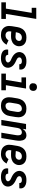

<svg xmlns="http://www.w3.org/2000/svg" viewBox="1601 -2391 798 4040"><g transform="rotate(90 2000.0 -371.0)"><path d="M29 0V-96H161L250 -639H144V-735H378L273 -96H379V0Z M721 8Q690 8 660.5 2.5Q631 -3 606 -17Q581 -31 563 -53.5Q545 -76 535.5 -103.5Q526 -131 526 -161.5Q526 -192 531 -222L551 -342Q555 -367 564 -392Q573 -417 587.5 -439.5Q602 -462 623 -480Q644 -498 668.5 -509Q693 -520 718.5 -524Q744 -528 769 -528Q795 -528 820.5 -524Q846 -520 868 -510Q890 -500 908.5 -483Q927 -466 937.5 -444Q948 -422 951.5 -397Q955 -372 951 -346Q947 -324 936.5 -303Q926 -282 910 -264.5Q894 -247 873.5 -235Q853 -223 830.5 -216Q808 -209 786 -206.5Q764 -204 742 -204Q716 -204 691.5 -205Q667 -206 642 -209V-207Q638 -185 639 -163Q640 -141 650.5 -123.5Q661 -106 680 -97Q699 -88 721 -88Q737 -88 752.5 -91.5Q768 -95 782.5 -103.5Q797 -112 808.5 -124.5Q820 -137 829 -151L922 -108Q906 -82 884.5 -59Q863 -36 836.5 -20.5Q810 -5 780 1.5Q750 8 721 8ZM755 -298Q769 -298 783 -301Q797 -304 809.5 -312.5Q822 -321 830 -333.5Q838 -346 840 -360Q843 -375 839 -389.5Q835 -404 824.5 -414Q814 -424 799.5 -428Q785 -432 770 -432Q750 -432 730 -424.5Q710 -417 695.5 -401.5Q681 -386 673 -366.5Q665 -347 662 -327L658 -305Q670 -303 682.5 -302.5Q695 -302 707 -301.5Q719 -301 731 -299.5Q743 -298 755 -298Z M1205 8Q1181 8 1158 5.5Q1135 3 1113.5 -3.5Q1092 -10 1073 -22Q1054 -34 1041.5 -51.5Q1029 -69 1024.5 -91.5Q1020 -114 1024 -138L1025 -144H1136L1135 -142Q1133 -129 1139 -117Q1145 -105 1155.5 -98.5Q1166 -92 1178.5 -90Q1191 -88 1205 -88Q1218 -88 1231.5 -89.5Q1245 -91 1257.5 -96Q1270 -101 1281 -111Q1292 -121 1294 -134Q1296 -148 1289.5 -160Q1283 -172 1273.5 -181Q1264 -190 1252 -196Q1240 -202 1228 -207.5Q1216 -213 1204 -218.5Q1192 -224 1180.5 -230.5Q1169 -237 1157.5 -244.5Q1146 -252 1136.5 -260.5Q1127 -269 1118 -278.5Q1109 -288 1101.5 -299Q1094 -310 1088.5 -322Q1083 -334 1079.5 -347Q1076 -360 1075.5 -374Q1075 -388 1077 -402Q1081 -422 1090.5 -441Q1100 -460 1115.5 -475.5Q1131 -491 1149.5 -501.5Q1168 -512 1188 -518Q1208 -524 1228.5 -526Q1249 -528 1268 -528Q1291 -528 1313.5 -525.5Q1336 -523 1356.5 -516.5Q1377 -510 1395 -498Q1413 -486 1425.5 -469Q1438 -452 1442 -430Q1446 -408 1442 -385L1441 -378H1330L1331 -381Q1333 -393 1328 -404Q1323 -415 1314 -421.5Q1305 -428 1292.5 -430Q1280 -432 1268 -432Q1256 -432 1244 -430.5Q1232 -429 1220 -424Q1208 -419 1199 -409Q1190 -399 1188 -387Q1185 -370 1193 -356.5Q1201 -343 1214 -334Q1227 -325 1241 -318.5Q1255 -312 1269 -305.5Q1283 -299 1297 -291.5Q1311 -284 1323.5 -275.5Q1336 -267 1348 -257Q1360 -247 1369.5 -235Q1379 -223 1386.5 -210Q1394 -197 1399 -182Q1404 -167 1405.5 -151Q1407 -135 1404 -118Q1401 -98 1390.5 -78Q1380 -58 1363.5 -43Q1347 -28 1327.5 -18Q1308 -8 1287.5 -2Q1267 4 1246 6Q1225 8 1205 8Z M1529 0V-96H1661L1715 -424H1609V-520H1843L1773 -96H1879V0ZM1811 -590Q1792 -590 1775 -597Q1758 -604 1746.5 -618Q1735 -632 1732.5 -651Q1730 -670 1733 -689Q1735 -703 1742 -715Q1749 -727 1760.5 -735.5Q1772 -744 1785.5 -747Q1799 -750 1812 -750Q1831 -750 1848.5 -743Q1866 -736 1877 -722Q1888 -708 1891 -689Q1894 -670 1890 -651Q1888 -637 1881 -625Q1874 -613 1862.5 -604.5Q1851 -596 1837.5 -593Q1824 -590 1811 -590Z M2206 8Q2176 8 2147.5 2Q2119 -4 2095.5 -19Q2072 -34 2056.5 -56.5Q2041 -79 2033.5 -106.5Q2026 -134 2026.5 -163.5Q2027 -193 2031 -222L2051 -342Q2055 -367 2064 -392Q2073 -417 2087.5 -439Q2102 -461 2123 -479Q2144 -497 2168 -508Q2192 -519 2217 -523.5Q2242 -528 2267 -528Q2297 -528 2325.5 -522Q2354 -516 2377.5 -501Q2401 -486 2417 -463.5Q2433 -441 2440.5 -413.5Q2448 -386 2447.5 -356.5Q2447 -327 2442 -298L2422 -178Q2418 -153 2409.5 -128Q2401 -103 2386 -81Q2371 -59 2350.5 -41Q2330 -23 2306 -12Q2282 -1 2256.5 3.5Q2231 8 2206 8ZM2207 -88Q2226 -88 2246 -96Q2266 -104 2280 -119.5Q2294 -135 2301.5 -154.5Q2309 -174 2312 -193L2332 -313Q2334 -327 2335 -341Q2336 -355 2334.5 -368Q2333 -381 2328 -393Q2323 -405 2314.5 -414.5Q2306 -424 2293 -428Q2280 -432 2266 -432Q2247 -432 2227.5 -424Q2208 -416 2193.5 -400.5Q2179 -385 2172 -365.5Q2165 -346 2162 -327L2142 -207Q2140 -193 2138.5 -179Q2137 -165 2139 -152Q2141 -139 2146 -127Q2151 -115 2159.5 -105.5Q2168 -96 2180.5 -92Q2193 -88 2207 -88Z M2503 0 2589 -520H2702L2690 -448Q2701 -466 2716 -481.5Q2731 -497 2749 -507.5Q2767 -518 2787 -523Q2807 -528 2827 -528Q2852 -528 2875 -518.5Q2898 -509 2912 -490Q2926 -471 2932.5 -447.5Q2939 -424 2941 -399Q2943 -374 2940.5 -348.5Q2938 -323 2934 -298L2885 0H2772L2824 -313Q2826 -327 2827 -340Q2828 -353 2826.5 -366Q2825 -379 2822 -391.5Q2819 -404 2811 -413.5Q2803 -423 2791 -427.5Q2779 -432 2765 -432Q2748 -432 2731 -425Q2714 -418 2701 -404.5Q2688 -391 2681.5 -374Q2675 -357 2672 -340L2616 0Z M3221 8Q3190 8 3160.5 2.5Q3131 -3 3106 -17Q3081 -31 3063 -53.5Q3045 -76 3035.5 -103.5Q3026 -131 3026 -161.5Q3026 -192 3031 -222L3051 -342Q3055 -367 3064 -392Q3073 -417 3087.5 -439.5Q3102 -462 3123 -480Q3144 -498 3168.5 -509Q3193 -520 3218.5 -524Q3244 -528 3269 -528Q3295 -528 3320.5 -524Q3346 -520 3368 -510Q3390 -500 3408.5 -483Q3427 -466 3437.5 -444Q3448 -422 3451.5 -397Q3455 -372 3451 -346Q3447 -324 3436.5 -303Q3426 -282 3410 -264.5Q3394 -247 3373.5 -235Q3353 -223 3330.5 -216Q3308 -209 3286 -206.5Q3264 -204 3242 -204Q3216 -204 3191.5 -205Q3167 -206 3142 -209V-207Q3138 -185 3139 -163Q3140 -141 3150.5 -123.5Q3161 -106 3180 -97Q3199 -88 3221 -88Q3237 -88 3252.5 -91.5Q3268 -95 3282.5 -103.5Q3297 -112 3308.5 -124.5Q3320 -137 3329 -151L3422 -108Q3406 -82 3384.5 -59Q3363 -36 3336.5 -20.5Q3310 -5 3280 1.5Q3250 8 3221 8ZM3255 -298Q3269 -298 3283 -301Q3297 -304 3309.5 -312.5Q3322 -321 3330 -333.5Q3338 -346 3340 -360Q3343 -375 3339 -389.5Q3335 -404 3324.5 -414Q3314 -424 3299.5 -428Q3285 -432 3270 -432Q3250 -432 3230 -424.5Q3210 -417 3195.5 -401.5Q3181 -386 3173 -366.5Q3165 -347 3162 -327L3158 -305Q3170 -303 3182.5 -302.5Q3195 -302 3207 -301.5Q3219 -301 3231 -299.5Q3243 -298 3255 -298Z M3705 8Q3681 8 3658 5.5Q3635 3 3613.5 -3.5Q3592 -10 3573 -22Q3554 -34 3541.5 -51.5Q3529 -69 3524.5 -91.5Q3520 -114 3524 -138L3525 -144H3636L3635 -142Q3633 -129 3639 -117Q3645 -105 3655.5 -98.5Q3666 -92 3678.5 -90Q3691 -88 3705 -88Q3718 -88 3731.5 -89.5Q3745 -91 3757.5 -96Q3770 -101 3781 -111Q3792 -121 3794 -134Q3796 -148 3789.5 -160Q3783 -172 3773.5 -181Q3764 -190 3752 -196Q3740 -202 3728 -207.5Q3716 -213 3704 -218.5Q3692 -224 3680.5 -230.5Q3669 -237 3657.5 -244.5Q3646 -252 3636.5 -260.5Q3627 -269 3618 -278.5Q3609 -288 3601.5 -299Q3594 -310 3588.5 -322Q3583 -334 3579.5 -347Q3576 -360 3575.5 -374Q3575 -388 3577 -402Q3581 -422 3590.5 -441Q3600 -460 3615.5 -475.5Q3631 -491 3649.5 -501.5Q3668 -512 3688 -518Q3708 -524 3728.5 -526Q3749 -528 3768 -528Q3791 -528 3813.5 -525.5Q3836 -523 3856.5 -516.5Q3877 -510 3895 -498Q3913 -486 3925.5 -469Q3938 -452 3942 -430Q3946 -408 3942 -385L3941 -378H3830L3831 -381Q3833 -393 3828 -404Q3823 -415 3814 -421.5Q3805 -428 3792.5 -430Q3780 -432 3768 -432Q3756 -432 3744 -430.5Q3732 -429 3720 -424Q3708 -419 3699 -409Q3690 -399 3688 -387Q3685 -370 3693 -356.5Q3701 -343 3714 -334Q3727 -325 3741 -318.5Q3755 -312 3769 -305.5Q3783 -299 3797 -291.5Q3811 -284 3823.5 -275.5Q3836 -267 3848 -257Q3860 -247 3869.5 -235Q3879 -223 3886.5 -210Q3894 -197 3899 -182Q3904 -167 3905.5 -151Q3907 -135 3904 -118Q3901 -98 3890.5 -78Q3880 -58 3863.5 -43Q3847 -28 3827.5 -18Q3808 -8 3787.5 -2Q3767 4 3746 6Q3725 8 3705 8Z"/></g></svg>

Font: Iosevka SS18
Style: Bold Italic
Weight: 700
Italic angle: -9°
Monospace: yes
Designer: Belleve Invis
Foundry: Belleve Invis
Version: Version 25.1.1; ttfautohint (v1.8.4)